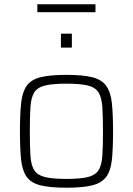

<svg xmlns="http://www.w3.org/2000/svg" viewBox="-20 -867 619 895"><path d="M290 8Q213 8 169 -3Q125 -14 104.5 -42.5Q84 -71 78.5 -122Q73 -173 73 -254Q73 -335 78.5 -386.5Q84 -438 104.5 -467Q125 -496 169 -507Q213 -518 290 -518Q366 -518 410 -507Q454 -496 475 -467Q496 -438 501.5 -386.5Q507 -335 507 -254Q507 -173 501.5 -122Q496 -71 475 -42.5Q454 -14 410 -3Q366 8 290 8ZM290 -33Q354 -33 389 -41.5Q424 -50 439 -73Q454 -96 457 -140Q460 -184 460 -254Q460 -325 457 -369Q454 -413 439 -436.5Q424 -460 389 -468.5Q354 -477 290 -477Q226 -477 190.5 -468.5Q155 -460 140 -436.5Q125 -413 122 -369Q119 -325 119 -254Q119 -184 122 -140Q125 -96 140 -73Q155 -50 190.5 -41.5Q226 -33 290 -33ZM264 -645V-710H315V-645ZM154 -810V-847H425V-810Z"/></svg>

Font: Saira ExtraLight
Style: Regular
Weight: 200
Designer: Hector Gatti with collaboration of the Omnibus-Type team
Foundry: Omnibus-Type
Version: Version 1.100; ttfautohint (v1.8.3)